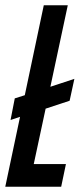

<svg xmlns="http://www.w3.org/2000/svg" viewBox="-26 -708 306 728"><path d="M238 -326 147 -296 102 -86H224L206 0H-6L50 -265L14 -253L30 -335L68 -347L140 -688H231L165 -379L256 -409Z"/></svg>

Font: Saira Ultra Condensed SemiBold
Style: Italic
Weight: 600
Width: 1
Italic angle: -12°
Designer: Hector Gatti with collaboration of the Omnibus-Type team
Foundry: Omnibus-Type
Version: Version 1.001; ttfautohint (v1.8)